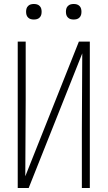

<svg xmlns="http://www.w3.org/2000/svg" viewBox="-20 -944 540 964"><path d="M69 0V-735H109V-441Q109 -345 108 -249.5Q107 -154 107 -59L376 -735H431V0H391V-294Q391 -390 392 -485.5Q393 -581 393 -676L124 0ZM350 -846Q342 -846 334.5 -848Q327 -850 321 -856Q315 -862 313 -869.5Q311 -877 311 -885Q311 -893 313 -900.5Q315 -908 321 -914Q327 -920 334.5 -922Q342 -924 350 -924Q358 -924 365.5 -922Q373 -920 379 -914Q385 -908 387 -900.5Q389 -893 389 -885Q389 -877 387 -869.5Q385 -862 379 -856Q373 -850 365.5 -848Q358 -846 350 -846ZM150 -846Q142 -846 134.5 -848Q127 -850 121 -856Q115 -862 113 -869.5Q111 -877 111 -885Q111 -893 113 -900.5Q115 -908 121 -914Q127 -920 134.5 -922Q142 -924 150 -924Q158 -924 165.5 -922Q173 -920 179 -914Q185 -908 187 -900.5Q189 -893 189 -885Q189 -877 187 -869.5Q185 -862 179 -856Q173 -850 165.5 -848Q158 -846 150 -846Z"/></svg>

Font: Iosevka Term Curly Extralight
Style: Regular
Weight: 200
Designer: Belleve Invis
Foundry: Belleve Invis
Version: Version 32.3.0